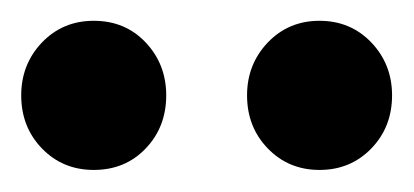

<svg xmlns="http://www.w3.org/2000/svg" viewBox="-20 -751 390 181"><path d="M212.9 -661.1Q212.9 -690.4 232.4 -710.9Q252 -731.4 281.2 -731.4Q310.5 -731.4 330.1 -710.9Q349.6 -690.4 349.6 -661.1Q349.6 -631.3 330.1 -611.1Q310.5 -590.8 281.2 -590.8Q252 -590.8 232.4 -611.1Q212.9 -631.3 212.9 -661.1ZM0 -661.1Q0 -690.4 19.5 -710.9Q39.1 -731.4 68.4 -731.4Q98.1 -731.4 117.4 -710.9Q136.7 -690.4 136.7 -661.1Q136.7 -631.3 117.4 -611.1Q98.1 -590.8 68.4 -590.8Q39.1 -590.8 19.5 -611.1Q0 -631.3 0 -661.1Z"/></svg>

Font: Kanchenjunga Medium
Style: Regular
Weight: 500
Version: Version 2.001